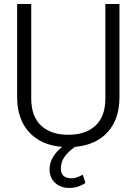

<svg xmlns="http://www.w3.org/2000/svg" viewBox="-20 -720 678 953"><path d="M573 -700V-238Q573 -129 514.5 -64.5Q456 0 352 9Q317 34 299.5 59.5Q282 85 282 117Q282 165 336 165Q359 165 391 147L404 188Q367 213 324 213Q281 213 253.5 187.5Q226 162 226 120Q226 88 243.5 59Q261 30 289 9Q184 1 124.5 -64Q65 -129 65 -238V-700H135V-232Q135 -142 184 -96.5Q233 -51 319 -51Q405 -51 454 -96.5Q503 -142 503 -232V-700Z"/></svg>

Font: Niramit Light
Style: Regular
Weight: 300
Designer: Katatrad Aksorn Co.,Ltd.
Foundry: Cadson Demak Co.,Ltd.
Version: Version 1.000; ttfautohint (v1.6)